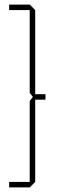

<svg xmlns="http://www.w3.org/2000/svg" viewBox="-20 -720 272 840"><path d="M133 -284 110 -314V-700L134 -676V-284ZM20 100V76H110V100ZM20 -676V-700H110V-676ZM134 -284V-308H179V-284ZM110 100V-278L133 -308H134V76Z"/></svg>

Font: Foldit Thin
Style: Regular
Weight: 100
Designer: Sophia Tai
Foundry: Sophia Tai
Version: Version 1.003